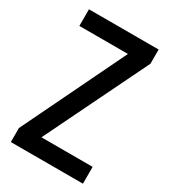

<svg xmlns="http://www.w3.org/2000/svg" viewBox="-177 -802 788 890"><g transform="rotate(30 217.5 -357.0)"><path d="M412 0V-90H138L405 -638V-714H32V-625H292L26 -75V0Z"/></g></svg>

Font: Noto Sans Tamil Condensed Medium
Style: Regular
Weight: 500
Width: 3
Designer: Jelle Bosma - Monotype Design Team
Foundry: Monotype Imaging Inc.
Version: Version 2.004